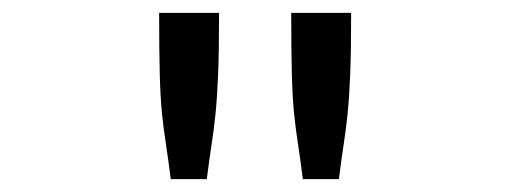

<svg xmlns="http://www.w3.org/2000/svg" viewBox="-20 -685 790 298"><path d="M227 -665H320Q320 -605 318.5 -569Q317 -533 314.5 -508.5Q312 -484 308.5 -461.5Q305 -439 301 -407H245Q241 -439 237.5 -461.5Q234 -484 231.5 -508Q229 -532 228 -568.5Q227 -605 227 -665ZM432 -665H525Q525 -605 523.5 -569Q522 -533 519.5 -508.5Q517 -484 513.5 -461.5Q510 -439 506 -407H450Q446 -439 442.5 -461.5Q439 -484 436.5 -508Q434 -532 433 -568.5Q432 -605 432 -665Z"/></svg>

Font: Inconsolata ExtraExpanded
Style: Regular
Weight: 400
Width: 8
Monospace: yes
Designer: Raph Levien, Cyreal, Brenton Simpson
Foundry: Raph Levien, Cyreal, Google
Version: Version 3.001; ttfautohint (v1.8.2.53-6de2)